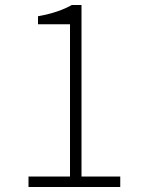

<svg xmlns="http://www.w3.org/2000/svg" viewBox="-20 -748 568 768"><path d="M94 0V-42H260V-651H132V-683Q176 -691 209.5 -702.5Q243 -714 267 -728H306V-42H461V0Z"/></svg>

Font: Noto Sans JP ExtraLight
Style: Regular
Weight: 250
Designer: Ryoko NISHIZUKA  (kana, bopomofo & ideographs); Paul D. Hunt (Latin, Greek & Cyrillic); Sandoll Communications , Soo-you
Foundry: Adobe
Version: Version 2.004-H2;hotconv 1.0.118;makeotfexe 2.5.65603